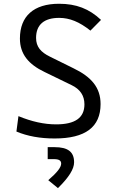

<svg xmlns="http://www.w3.org/2000/svg" viewBox="-20 -723 626 1016"><path d="M269 9.8C432.1 9.8 512.2 -50.8 512.2 -172.4C512.2 -259.8 463.4 -315.9 369.6 -361.3L244.1 -423.3C195.8 -446.8 170.9 -475.6 170.9 -522.5C170.9 -592.8 213.9 -628.4 293 -628.4C348.6 -628.4 399.9 -607.4 458.5 -561L514.6 -617.7C451.7 -676.8 383.3 -703.1 292.5 -703.1C158.7 -703.1 85.4 -637.7 85.4 -519C85.4 -436.5 131.3 -382.3 216.3 -341.8L358.9 -272.5C403.8 -251 426.8 -217.3 426.8 -170.9C426.8 -99.6 377.4 -64.9 276.9 -64.9C213.4 -64.9 147.5 -79.6 77.6 -108.4L66.9 -26.9C125 -2.4 192.4 9.8 269 9.8ZM286.6 272.5C345.2 214.8 372.1 171.4 372.1 135.7C372.1 80.6 339.4 55.7 269 55.7H232.4V119.1H265.6C292 119.1 303.7 126.5 303.7 142.6C303.7 162.6 282.2 189.9 235.4 230.5Z"/></svg>

Font: Cascadia Code SemiLight
Style: Regular
Weight: 350
Monospace: yes
Designer: Aaron Bell
Foundry: Saja Typeworks
Version: Version 2404.023